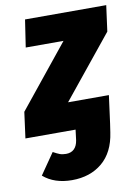

<svg xmlns="http://www.w3.org/2000/svg" viewBox="-115 -590 636 871"><g transform="rotate(-10 203.0 -154.5)"><path d="M420 -413 189 -128H377L360 0L354 40Q341 130 285.5 176.5Q230 223 146 223Q65 223 14 179L81 82Q99 92 111 96.5Q123 101 140 101Q163 101 177 87.5Q191 74 195 48L201 0H-30L-14 -120L217 -406H43L62 -532H436Z"/></g></svg>

Font: Fira Sans Condensed ExtraBold
Style: Italic
Weight: 800
Width: 3
Italic angle: -8°
Designer: bBox Type GmbH & Carrois Corporate GbR & Edenspiekermann AG
Foundry: bBox Type GmbH & Carrois Corporate GbR & Edenspiekermann AG
Version: Version 4.301